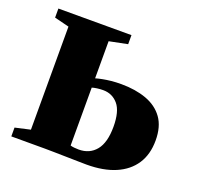

<svg xmlns="http://www.w3.org/2000/svg" viewBox="-99 -629 757 737"><g transform="rotate(20 280.0 -260.0)"><path d="M17.5 0V-36L79.5 -50V-471L19.5 -486V-523H318V-486L243.5 -471V-319.5Q255.5 -323 270.8 -326Q286 -329 304.8 -331Q323.5 -333 346 -333Q404 -333 448.8 -316.8Q493.5 -300.5 518.5 -265.8Q543.5 -231 543.5 -174.5Q543.5 -117.5 517.5 -78Q491.5 -38.5 443 -17.8Q394.5 3 326 3Q316 3 293.5 2.5Q271 2 244.2 1.5Q217.5 1 193.2 0.5Q169 0 155.5 0ZM277.5 -41Q322 -41 347.8 -72.5Q373.5 -104 373.5 -168.5Q373.5 -231.5 349.8 -259.5Q326 -287.5 288.5 -287.5Q276.5 -287.5 263.8 -285.8Q251 -284 243.5 -281.5V-45Q249.5 -43 258.8 -42Q268 -41 277.5 -41Z"/></g></svg>

Font: Merriweather 96pt Black
Style: Regular
Weight: 900
Version: Version 2.100